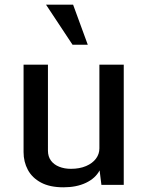

<svg xmlns="http://www.w3.org/2000/svg" viewBox="-20 -800 642 831"><path d="M254.9 10.7Q195.8 10.7 157.5 -9.8Q119.1 -30.3 100.6 -64.9Q82 -99.6 82 -141.6V-520H187.5V-148.4Q187.5 -122.6 200.4 -105Q213.4 -87.4 236.1 -78.4Q258.8 -69.3 286.6 -69.3Q324.7 -69.3 352.5 -81.3Q380.4 -93.3 395.3 -113.3Q410.2 -133.3 410.2 -157.7V-520H515.6V0H418.9L411.1 -62.5Q393.1 -28.3 352.1 -8.8Q311 10.7 254.9 10.7ZM293.9 -606.4 179.2 -779.8H296.4L359.9 -606.4Z"/></svg>

Font: Monda Medium
Style: Regular
Weight: 500
Designer: Vernon Adams
Foundry: Vernon Adams
Version: Version 2.200